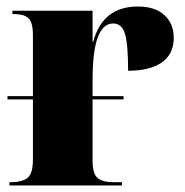

<svg xmlns="http://www.w3.org/2000/svg" viewBox="-20 -569 567 589"><path d="M9 0V-10H13Q47 -10 64 -23Q81 -36 81 -79V-264H3V-274H81V-461Q81 -501 67 -513.5Q53 -526 21 -526H18V-536H264V-441H266Q295 -549 403 -549Q456 -549 484.5 -522.5Q513 -496 513 -453Q513 -403 476.5 -377.5Q440 -352 373 -352Q373 -433 363.5 -465Q354 -497 327 -497Q296 -497 280 -454.5Q264 -412 264 -324V-274H359V-264H264V-76Q264 -35 280 -22.5Q296 -10 329 -10H354V0Z"/></svg>

Font: Noto Serif Display SemiCondensed Black
Style: Regular
Weight: 900
Width: 4
Designer: Monotype Design Team
Foundry: Monotype Imaging Inc.
Version: Version 2.009